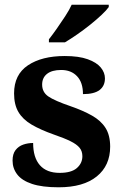

<svg xmlns="http://www.w3.org/2000/svg" viewBox="-20 -786 521 816"><path d="M229.1 10Q159.4 10 116.3 -4.3Q73.2 -18.6 53.3 -44.5Q33.4 -70.3 33.4 -103.5Q33.4 -131.7 46.1 -148.2Q58.9 -164.6 78.9 -171.5Q98.9 -178.3 120.8 -178.3Q120.8 -116.5 149.5 -83.9Q178.2 -51.3 233.4 -51.3Q283.5 -51.3 306.8 -71.9Q330.1 -92.5 330.1 -122Q330.1 -143.6 318.1 -158.1Q306.2 -172.7 279.7 -185.8Q253.2 -199 208.8 -214.2Q152 -234.3 114.4 -256.4Q76.9 -278.5 58.3 -309.9Q39.8 -341.3 39.8 -388.9Q39.8 -469.1 98.9 -508.5Q157.9 -547.9 255.1 -547.9Q315.3 -547.9 353 -534.2Q390.7 -520.6 408.4 -499Q426 -477.4 426 -453Q426 -420.8 403.2 -403.4Q380.3 -386 332.6 -386Q332.6 -435.5 307.5 -462Q282.4 -488.6 240.2 -488.6Q200.8 -488.6 179.9 -472.1Q159.1 -455.7 159.1 -426.5Q159.1 -394.3 185.3 -376.2Q211.5 -358 280.2 -334.5Q333.8 -315.9 371.4 -294.5Q409.1 -273.1 428.6 -242.1Q448.2 -211 448.2 -162.7Q448.2 -82.3 391.3 -36.2Q334.4 10 229.1 10ZM187.9 -619Q202.9 -638 221.2 -664Q239.5 -690 257.1 -717Q274.7 -744 284.7 -766H442.2V-756Q433.2 -743 412 -723Q390.8 -703 363.4 -681Q335.9 -659 307.7 -639.5Q279.5 -620 256 -606H187.9Z"/></svg>

Font: Noto Serif Hebrew
Style: Regular
Weight: 400
Designer: Monotype Design Team
Foundry: Monotype Imaging Inc.
Version: Version 2.003